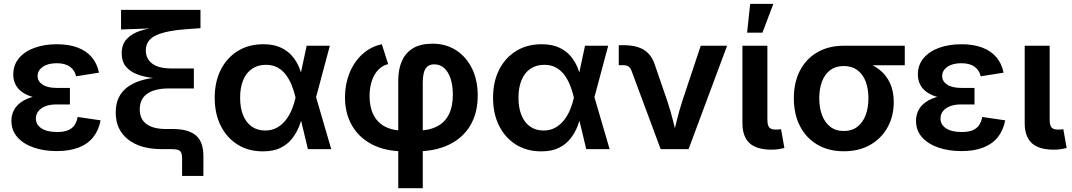

<svg xmlns="http://www.w3.org/2000/svg" viewBox="-20 -779 5602 1003"><path d="M276.4 10.3Q209 10.3 155.3 -8.5Q101.6 -27.3 70.6 -62.7Q39.6 -98.1 39.6 -147.9Q39.6 -177.2 52 -202.1Q64.5 -227.1 90.6 -245.6Q116.7 -264.2 157.2 -274.7Q197.8 -285.2 253.4 -285.2H345.2V-233.4H274.4Q241.2 -233.4 217.3 -224.1Q193.4 -214.8 180.4 -198.2Q167.5 -181.6 167.5 -159.7Q167.5 -127.9 196.3 -108.6Q225.1 -89.4 278.3 -89.4Q312.5 -89.4 334.5 -98.1Q356.4 -106.9 368.7 -124.5Q380.9 -142.1 385.7 -168L505.4 -150.4Q496.1 -99.6 467.8 -63.5Q439.5 -27.3 391.6 -8.5Q343.8 10.3 276.4 10.3ZM254.9 -260.7Q200.7 -260.7 161.6 -270Q122.6 -279.3 97.9 -296.4Q73.2 -313.5 61.3 -337.2Q49.3 -360.8 49.3 -389.2Q49.3 -439.5 78.9 -474.9Q108.4 -510.3 159.9 -529.1Q211.4 -547.9 276.9 -547.9Q338.9 -547.9 384.8 -530.8Q430.7 -513.7 459 -480.7Q487.3 -447.8 497.1 -399.4L377.4 -380.4Q370.6 -412.1 345.5 -430.4Q320.3 -448.7 276.4 -448.7Q230 -448.7 203.1 -429.7Q176.3 -410.6 176.3 -381.3Q176.3 -354.5 201.9 -337.2Q227.5 -319.8 275.4 -319.8H345.2V-260.7Z M931.2 140.1V50.3Q931.2 29.3 926.5 18.6Q921.9 7.8 909.7 3.9Q897.5 0 874 0H823.7Q712.4 0 648.4 -51Q584.5 -102.1 584.5 -190.4Q584.5 -237.8 600.8 -270.3Q617.2 -302.7 645.3 -323.5Q673.3 -344.2 708 -355.7Q742.7 -367.2 779.8 -371.8Q816.9 -376.5 851.1 -377L851.6 -367.2Q812.5 -367.7 771 -372.8Q729.5 -377.9 694.1 -391.8Q658.7 -405.8 637.2 -431.9Q615.7 -458 615.7 -500.5Q615.7 -546.9 642.1 -575.2Q668.5 -603.5 713.1 -618.2Q757.8 -632.8 813 -637.2V-632.3L612.3 -625V-727.5H1027.3V-631.8L954.1 -626.5Q851.1 -619.6 796.4 -595Q741.7 -570.3 741.7 -515.1Q741.7 -472.7 774.9 -447Q808.1 -421.4 875.5 -421.4H992.7V-316.9H861.3Q788.1 -316.9 749 -289.3Q710 -261.7 710 -207.5Q710 -156.7 745.4 -130.9Q780.8 -105 848.1 -105H883.8Q962.9 -105 1002.7 -72.3Q1042.5 -39.6 1042.5 37.1V140.1Z M1353 11.7Q1277.8 11.7 1221.2 -23.7Q1164.6 -59.1 1133.1 -122.1Q1101.6 -185.1 1101.6 -268.1Q1101.6 -351.6 1133.3 -414.6Q1165 -477.5 1222.2 -512.7Q1279.3 -547.9 1355.5 -547.9Q1409.7 -547.9 1446.8 -530.5Q1483.9 -513.2 1507.3 -485.1Q1530.8 -457 1544.2 -423.3Q1557.6 -389.6 1564.5 -356.9H1604.5L1630.4 -273.9L1710.4 0H1588.4L1523.4 -271.5Q1516.1 -302.7 1504.2 -332.8Q1492.2 -362.8 1474.4 -387.2Q1456.5 -411.6 1430.4 -426Q1404.3 -440.4 1369.1 -440.4Q1327.1 -440.4 1296.9 -419.9Q1266.6 -399.4 1250.5 -360.8Q1234.4 -322.3 1234.4 -268.6Q1234.4 -215.8 1250 -177.2Q1265.6 -138.7 1295.2 -117.9Q1324.7 -97.2 1365.2 -97.2Q1400.4 -97.2 1427.2 -112.3Q1454.1 -127.4 1473.4 -152.6Q1492.7 -177.7 1504.9 -208Q1517.1 -238.3 1523.9 -268.6L1582 -540H1703.1L1630.4 -268.6L1604.5 -187.5H1564.9Q1556.6 -154.8 1543 -119.9Q1529.3 -85 1506.1 -55.2Q1482.9 -25.4 1445.8 -6.8Q1408.7 11.7 1353 11.7Z M2060.5 204.1V-360.4Q2060.5 -417.5 2079.6 -460.4Q2098.6 -503.4 2137.9 -527.1Q2177.2 -550.8 2238.8 -550.8Q2309.6 -550.8 2362.8 -516.4Q2416 -481.9 2445.8 -421.1Q2475.6 -360.4 2475.6 -280.3Q2475.6 -189 2437 -123.8Q2398.4 -58.6 2325.9 -23.4Q2253.4 11.7 2152.3 11.7H2093.3Q1994.6 11.7 1925.3 -23.7Q1856 -59.1 1819.1 -122.8Q1782.2 -186.5 1782.2 -271Q1782.2 -338.4 1805.4 -396.5Q1828.6 -454.6 1871.6 -494.6Q1914.6 -534.7 1974.6 -547.9L2007.8 -444.3Q1978 -437 1956.3 -414.6Q1934.6 -392.1 1922.6 -356.9Q1910.6 -321.8 1910.6 -277.3Q1910.6 -219.7 1930.9 -179.2Q1951.2 -138.7 1991.7 -117.4Q2032.2 -96.2 2093.3 -96.2H2152.3Q2217.3 -96.2 2260.3 -117.2Q2303.2 -138.2 2324.5 -180.4Q2345.7 -222.7 2345.7 -284.7Q2345.7 -331.5 2334.2 -367.2Q2322.8 -402.8 2300.8 -422.9Q2278.8 -442.9 2248 -442.9Q2225.1 -442.9 2211.9 -430.7Q2198.7 -418.5 2193.6 -397.2Q2188.5 -376 2188.5 -349.6V204.1Z M2807.1 11.7Q2731.9 11.7 2675.3 -23.7Q2618.7 -59.1 2587.2 -122.1Q2555.7 -185.1 2555.7 -268.1Q2555.7 -351.6 2587.4 -414.6Q2619.1 -477.5 2676.3 -512.7Q2733.4 -547.9 2809.6 -547.9Q2863.8 -547.9 2900.9 -530.5Q2938 -513.2 2961.4 -485.1Q2984.9 -457 2998.3 -423.3Q3011.7 -389.6 3018.6 -356.9H3058.6L3084.5 -273.9L3164.6 0H3042.5L2977.5 -271.5Q2970.2 -302.7 2958.3 -332.8Q2946.3 -362.8 2928.5 -387.2Q2910.6 -411.6 2884.5 -426Q2858.4 -440.4 2823.2 -440.4Q2781.2 -440.4 2751 -419.9Q2720.7 -399.4 2704.6 -360.8Q2688.5 -322.3 2688.5 -268.6Q2688.5 -215.8 2704.1 -177.2Q2719.7 -138.7 2749.3 -117.9Q2778.8 -97.2 2819.3 -97.2Q2854.5 -97.2 2881.3 -112.3Q2908.2 -127.4 2927.5 -152.6Q2946.8 -177.7 2959 -208Q2971.2 -238.3 2978 -268.6L3036.1 -540H3157.2L3084.5 -268.6L3058.6 -187.5H3019Q3010.7 -154.8 2997.1 -119.9Q2983.4 -85 2960.2 -55.2Q2937 -25.4 2899.9 -6.8Q2862.8 11.7 2807.1 11.7Z M3431.2 0 3279.3 -408.7Q3273.4 -425.3 3262.9 -431.9Q3252.4 -438.5 3234.4 -438.5H3212.4V-543H3236.3Q3304.7 -543 3344.5 -518.1Q3384.3 -493.2 3402.3 -436.5L3465.8 -251.5Q3482.9 -200.7 3495.6 -149.7Q3508.3 -98.6 3521.5 -45.9H3490.2Q3502.9 -98.6 3515.6 -149.9Q3528.3 -201.2 3544.4 -251.5L3640.6 -540H3778.3L3577.1 0Z M4011.2 2.9Q3932.1 2.9 3895.3 -31.5Q3858.4 -65.9 3858.4 -135.7V-540H3988.8V-154.8Q3988.8 -126 3998 -114Q4007.3 -102.1 4031.2 -102.1Q4042 -102.1 4048.6 -102.5Q4055.2 -103 4060.1 -104.5L4077.6 -5.9Q4066.4 -2.9 4049.1 0Q4031.7 2.9 4011.2 2.9ZM3882.8 -608.4 3898.9 -758.8H4020L3962.9 -608.4Z M4388.2 11.2Q4308.6 11.2 4249.8 -23.4Q4190.9 -58.1 4158.9 -120.4Q4127 -182.6 4127 -265.6Q4127 -348.6 4158.9 -410.2Q4190.9 -471.7 4249.8 -505.9Q4308.6 -540 4387.7 -540H4706.5V-438H4473.6L4387.7 -434.1Q4345.7 -434.1 4317.1 -412.8Q4288.6 -391.6 4274.2 -353.5Q4259.8 -315.4 4259.8 -265.6Q4259.8 -216.3 4274.2 -177.7Q4288.6 -139.2 4317.1 -116.9Q4345.7 -94.7 4388.2 -94.7Q4430.2 -94.7 4459 -116.9Q4487.8 -139.2 4502.2 -177.7Q4516.6 -216.3 4516.6 -265.6Q4516.6 -315.4 4502.2 -353.3Q4487.8 -391.1 4459 -412.6Q4430.2 -434.1 4388.2 -434.1V-469.7Q4445.3 -469.7 4492.9 -455.8Q4540.5 -441.9 4575.4 -414.1Q4610.4 -386.2 4629.6 -344.2Q4648.9 -302.2 4648.9 -245.6Q4648.9 -172.4 4616.9 -114.3Q4585 -56.2 4526.4 -22.5Q4467.8 11.2 4388.2 11.2Z M5002 10.3Q4934.6 10.3 4880.9 -8.5Q4827.1 -27.3 4796.1 -62.7Q4765.1 -98.1 4765.1 -147.9Q4765.1 -177.2 4777.6 -202.1Q4790 -227.1 4816.2 -245.6Q4842.3 -264.2 4882.8 -274.7Q4923.3 -285.2 4979 -285.2H5070.8V-233.4H5000Q4966.8 -233.4 4942.9 -224.1Q4918.9 -214.8 4906 -198.2Q4893.1 -181.6 4893.1 -159.7Q4893.1 -127.9 4921.9 -108.6Q4950.7 -89.4 5003.9 -89.4Q5038.1 -89.4 5060.1 -98.1Q5082 -106.9 5094.2 -124.5Q5106.4 -142.1 5111.3 -168L5231 -150.4Q5221.7 -99.6 5193.4 -63.5Q5165 -27.3 5117.2 -8.5Q5069.3 10.3 5002 10.3ZM4980.5 -260.7Q4926.3 -260.7 4887.2 -270Q4848.1 -279.3 4823.5 -296.4Q4798.8 -313.5 4786.9 -337.2Q4774.9 -360.8 4774.9 -389.2Q4774.9 -439.5 4804.4 -474.9Q4834 -510.3 4885.5 -529.1Q4937 -547.9 5002.4 -547.9Q5064.5 -547.9 5110.4 -530.8Q5156.2 -513.7 5184.6 -480.7Q5212.9 -447.8 5222.7 -399.4L5103 -380.4Q5096.2 -412.1 5071 -430.4Q5045.9 -448.7 5002 -448.7Q4955.6 -448.7 4928.7 -429.7Q4901.9 -410.6 4901.9 -381.3Q4901.9 -354.5 4927.5 -337.2Q4953.1 -319.8 5001 -319.8H5070.8V-260.7Z M5485.8 2.9Q5406.7 2.9 5369.9 -31.5Q5333 -65.9 5333 -135.7V-540H5463.4V-154.8Q5463.4 -126 5472.7 -114Q5481.9 -102.1 5505.9 -102.1Q5516.6 -102.1 5523.2 -102.5Q5529.8 -103 5534.7 -104.5L5552.2 -5.9Q5541 -2.9 5523.7 0Q5506.3 2.9 5485.8 2.9Z"/></svg>

Font: V-Inter
Style: SemiBold-600
Weight: 600
Designer: Rasmus Andersson
Foundry: rsms
Version: Version 4.000;git-4146feb